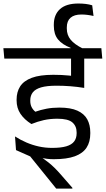

<svg xmlns="http://www.w3.org/2000/svg" viewBox="-37 -912 613 1113"><path d="M321.4 -572.4H546.6L541.3 -632.6H316ZM450.7 -593.5H375.7V-478.4L450.7 -478.1ZM555.9 -572.4 550.5 -632.6H-17.4L-12 -572.4ZM374.9 -590.5V-425.1L451.2 -405.6V-590.5ZM382.6 181.4V176.7L312.4 96.3Q295.3 76.8 279.2 61Q263.1 45.2 245.7 31.1Q228.3 17 207.6 2.5V-13.3L55.8 -41.9L138 -5.4L289 181.4ZM50.1 -121.1 55.8 -41.9 136.8 -17.1Q166.1 -7.2 200.1 1.9Q234 10.9 274.8 10.9Q350.1 10.9 396.6 -6Q443.1 -23 464.8 -56.2Q486.4 -89.4 486.4 -138.1V-144Q486.4 -188.2 468.6 -220.6Q450.7 -253 411.5 -270.6Q372.2 -288.3 307.5 -288.3Q266.5 -288.3 232.6 -281.8Q198.6 -275.3 167.8 -264.3Q153.4 -276.3 145.9 -291.8Q138.5 -307.3 138.5 -327.4V-330.2Q138.5 -357.8 153.2 -376.7Q168 -395.6 201.1 -405.4Q234.3 -415.2 289.7 -415.2Q330.5 -415.2 370.7 -412.1Q410.8 -409 451.2 -402.4V-461.7Q405.8 -469.9 363.1 -474.1Q320.4 -478.4 271.9 -478.4Q194 -478.4 147.2 -460.9Q100.5 -443.4 79.8 -411.2Q59.2 -379 59.2 -334.2V-330.5Q59.2 -286 81.5 -252.4Q103.9 -218.8 145.1 -193Q181 -207.7 217.5 -215.8Q254.1 -223.8 295.3 -223.8Q357.8 -223.8 382.5 -202.4Q407.2 -181 407.2 -143.9V-139.4Q407.2 -110.9 392.8 -92Q378.5 -73.1 347.4 -63.9Q316.2 -54.7 265.2 -54.7Q224.8 -54.7 188 -62.9Q151.1 -71 116.6 -85.8Q82 -100.5 50.1 -121.1ZM443.1 -623.8V-630.7Q394.4 -654.8 372.4 -682Q350.3 -709.1 350.3 -746.4V-753Q350.3 -790 371.7 -808.9Q393.1 -827.9 434.5 -827.9Q452.4 -827.9 468.9 -825.8Q485.4 -823.8 505.2 -819.4L497.5 -881.3Q480 -886.7 459.9 -889.2Q439.7 -891.6 417.1 -891.6Q346.5 -891.6 310.7 -859.2Q275 -826.9 275 -769.2V-762.8Q275 -713.4 299.2 -683.6Q323.4 -653.7 372.1 -634.9V-623.8Z"/></svg>

Font: Anek Devanagari Medium
Style: Regular
Weight: 500
Designer: Kailash Malviya (Devanagari) & Yesha Goshar (Latin)
Foundry: Ek Type
Version: Version 1.003